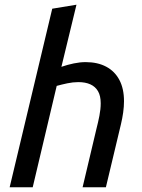

<svg xmlns="http://www.w3.org/2000/svg" viewBox="-20 -796 604 816"><path d="M21 0 202 -759 305 -776 241 -512Q267 -521 293.5 -526.5Q320 -532 344 -532Q395 -532 431.5 -512.5Q468 -493 487.5 -456Q507 -419 507 -366Q507 -343 503.5 -318Q500 -293 494 -268L430 0H331L390 -249Q397 -276 402.5 -304Q408 -332 408 -357Q408 -389 396.5 -408.5Q385 -428 364 -437.5Q343 -447 313 -447Q290 -447 266.5 -442Q243 -437 221 -431L119 0Z"/></svg>

Font: Ubuntu Sans Medium
Style: Italic
Weight: 500
Italic angle: -13.5°
Designer: Dalton Maag Ltd
Foundry: Dalton Maag Ltd
Version: Version 1.006